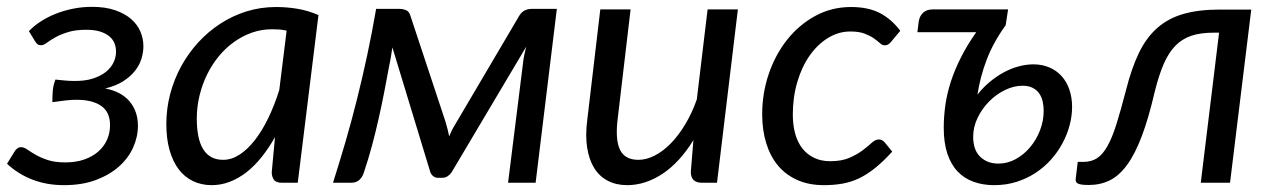

<svg xmlns="http://www.w3.org/2000/svg" viewBox="-28 -534 3717 561"><path d="M56.5 -443Q70.5 -458 90.5 -471Q110.5 -484 134.2 -493.5Q158 -503 185 -508.5Q212 -514 240.5 -514Q280 -514 308.2 -504.2Q336.5 -494.5 355 -478.5Q373.5 -462.5 382.2 -441.8Q391 -421 391 -399Q391 -381 385.2 -362.2Q379.5 -343.5 366.2 -326.8Q353 -310 331.8 -296.5Q310.5 -283 279.5 -275.5Q326.5 -266.5 350.8 -237.5Q375 -208.5 375 -166.5Q375 -134.5 361.2 -103.5Q347.5 -72.5 320.2 -48Q293 -23.5 252.5 -8.2Q212 7 159 7Q109 7 67.2 -9Q25.5 -25 -7.5 -55.5L15 -92Q17.5 -96.5 22.5 -100.2Q27.5 -104 33 -104Q42 -104 52 -97Q62 -90 76.2 -81.8Q90.5 -73.5 111.2 -66.5Q132 -59.5 163 -59.5Q194 -59.5 218.2 -68Q242.5 -76.5 259.2 -91.2Q276 -106 284.8 -125.8Q293.5 -145.5 293.5 -168.5Q293.5 -206.5 267.8 -224.5Q242 -242.5 195 -242.5Q180 -242.5 161.2 -240.2Q142.5 -238 125 -235.5Q125 -252.5 126.2 -268.8Q127.5 -285 134 -301.5Q148 -300 161.2 -298.8Q174.5 -297.5 188.5 -297.5Q219.5 -297 242.5 -304.2Q265.5 -311.5 280.8 -323.5Q296 -335.5 303.5 -351Q311 -366.5 311 -383Q311 -396 306.5 -407.5Q302 -419 291.5 -427.8Q281 -436.5 264.5 -441.8Q248 -447 224 -447Q192.5 -447 170.8 -440.2Q149 -433.5 134.2 -425.2Q119.5 -417 110 -409.8Q100.5 -402.5 94 -402Q88.5 -401.5 84.2 -403.2Q80 -405 75 -412.5Z M809.5 -444.5Q798.5 -447 787.8 -447.8Q777 -448.5 766.5 -448.5Q736.5 -448.5 708.5 -438.8Q680.5 -429 656 -411.5Q631.5 -394 611.5 -369.8Q591.5 -345.5 577.2 -316.5Q563 -287.5 555 -254.8Q547 -222 547 -187.5Q547 -67 624 -67Q648.5 -67 672 -82.2Q695.5 -97.5 716.8 -124.8Q738 -152 756 -189.2Q774 -226.5 788 -271ZM775.5 -133.5Q757.5 -101.5 736.8 -75.5Q716 -49.5 692.8 -31.2Q669.5 -13 643.8 -3Q618 7 590.5 7Q560.5 7 536 -4.8Q511.5 -16.5 494.2 -39.2Q477 -62 467.5 -95.2Q458 -128.5 458 -171.5Q458 -216.5 469.2 -259.2Q480.5 -302 501.2 -340Q522 -378 551 -409.8Q580 -441.5 615.8 -464.8Q651.5 -488 692.5 -500.8Q733.5 -513.5 778.5 -513.5Q811 -513.5 841.8 -508.2Q872.5 -503 902.5 -490L842 0H796Q778.5 0 772.2 -9Q766 -18 766 -31Z M1599 -508 1537 0H1456.5L1500.5 -352Q1501.5 -362 1504 -374Q1506.5 -386 1509.5 -397.5L1291.5 -30.5Q1286.5 -23.5 1279.8 -19Q1273 -14.5 1264.5 -14.5H1252Q1244 -14.5 1238.2 -19Q1232.5 -23.5 1229.5 -30.5L1118.5 -395.5Q1116.5 -382.5 1114.2 -368.2Q1112 -354 1109.5 -343.5Q1102 -303 1094.5 -264.2Q1087 -225.5 1078.2 -186.8Q1069.5 -148 1059 -108.8Q1048.5 -69.5 1034.5 -28Q1030 -15 1021 -7.5Q1012 0 998 0H945Q964 -60 981.8 -120.8Q999.5 -181.5 1015.2 -244.5Q1031 -307.5 1045 -373Q1059 -438.5 1071 -508H1140.5Q1149.5 -508 1158.5 -504.2Q1167.5 -500.5 1171 -488.5L1273.5 -179Q1277 -167 1279.8 -156.2Q1282.5 -145.5 1284.5 -135.5Q1287.5 -143 1291.2 -151Q1295 -159 1300 -167L1489.5 -488.5Q1497 -500 1506.2 -504Q1515.5 -508 1524.5 -508Z M2128 -506.5 2067 0H2023Q1990.5 0 1990.5 -32L1998 -124.5Q1958 -59.5 1907.8 -26.2Q1857.5 7 1804.5 7Q1772.5 7 1748 -5.8Q1723.5 -18.5 1708.2 -43Q1693 -67.5 1687.5 -103Q1682 -138.5 1688 -184.5L1726 -506.5H1814.5L1776.5 -184.5Q1769.5 -125 1783.8 -96Q1798 -67 1837.5 -67Q1860.5 -67 1885 -79.5Q1909.5 -92 1932 -115Q1954.5 -138 1974.2 -170.8Q1994 -203.5 2008 -243.5L2039.5 -506.5Z M2579 -91Q2553 -62.5 2529.5 -43.5Q2506 -24.5 2482.5 -13.2Q2459 -2 2433.8 2.5Q2408.5 7 2379.5 7Q2335.5 7 2301.8 -8Q2268 -23 2245.2 -50.2Q2222.5 -77.5 2210.8 -115.8Q2199 -154 2199 -200Q2199 -261.5 2218.2 -318Q2237.5 -374.5 2272 -418Q2306.5 -461.5 2354.2 -487.5Q2402 -513.5 2458.5 -513.5Q2509 -513.5 2543 -495.8Q2577 -478 2602.5 -444L2574.5 -410.5Q2571 -406.5 2566.8 -404Q2562.5 -401.5 2557 -401.5Q2550 -401.5 2543.2 -407.8Q2536.5 -414 2525.5 -421.8Q2514.5 -429.5 2498.2 -435.8Q2482 -442 2456.5 -442Q2422 -442 2391.5 -423.2Q2361 -404.5 2338 -372Q2315 -339.5 2301.8 -295Q2288.5 -250.5 2288.5 -199.5Q2288.5 -168.5 2295.5 -143.2Q2302.5 -118 2316.5 -100.2Q2330.5 -82.5 2350.8 -72.8Q2371 -63 2398 -63Q2431.5 -63 2454.2 -73Q2477 -83 2492.5 -94.8Q2508 -106.5 2518.8 -116.5Q2529.5 -126.5 2540 -126.5Q2549.5 -126.5 2557 -118L2579 -91Z M2889 -56Q2916 -56 2940 -69.2Q2964 -82.5 2982 -104Q3000 -125.5 3010.8 -153.2Q3021.5 -181 3021.5 -210Q3021.5 -224.5 3018.5 -237.8Q3015.5 -251 3008.2 -261.2Q3001 -271.5 2989 -277.5Q2977 -283.5 2959.5 -283.5Q2934.5 -283.5 2909 -271.2Q2883.5 -259 2862.8 -238.2Q2842 -217.5 2828.8 -190.5Q2815.5 -163.5 2815.5 -134.5Q2815.5 -95.5 2836.2 -75.8Q2857 -56 2889 -56ZM2910.5 -460.5Q2874.5 -410.5 2855.2 -360.2Q2836 -310 2828 -257.5Q2844 -278 2863.8 -294.5Q2883.5 -311 2904.8 -322.5Q2926 -334 2948.2 -340Q2970.5 -346 2991.5 -346Q3017 -346 3038 -337Q3059 -328 3073.8 -311.8Q3088.5 -295.5 3096.5 -272.5Q3104.5 -249.5 3104.5 -221.5Q3104.5 -195 3097.2 -167.8Q3090 -140.5 3076.2 -115Q3062.5 -89.5 3042.5 -67.2Q3022.5 -45 2997.2 -28.5Q2972 -12 2941.8 -2.5Q2911.5 7 2877 7Q2844 7 2816.8 -2.8Q2789.5 -12.5 2770 -33Q2750.5 -53.5 2740 -85.2Q2729.5 -117 2729.5 -160.5Q2729.5 -193 2734.2 -226.8Q2739 -260.5 2750.2 -295.2Q2761.5 -330 2779.8 -366.2Q2798 -402.5 2824.5 -440H2652.5L2656.5 -472Q2659 -487 2669.2 -496.8Q2679.5 -506.5 2697.5 -506.5H2917.5Z M3262 -270.5Q3278 -334 3299.5 -378.8Q3321 -423.5 3352.8 -451.8Q3384.5 -480 3429 -493Q3473.5 -506 3535 -506H3628L3566 0H3480.5L3534 -438.5H3517.5Q3480.5 -438.5 3453.8 -429.8Q3427 -421 3407 -401Q3387 -381 3372.5 -347.8Q3358 -314.5 3346 -266Q3328 -188.5 3308.2 -136.2Q3288.5 -84 3265.2 -52.2Q3242 -20.5 3214.5 -7Q3187 6.5 3153.5 6.5Q3131 6.5 3122.5 2.8Q3114 -1 3115 -10.5L3121 -61H3137.5Q3161 -61 3177.8 -72Q3194.5 -83 3208.2 -107.8Q3222 -132.5 3234.5 -172.5Q3247 -212.5 3262 -270.5Z"/></svg>

Font: Lato 2
Style: Italic
Weight: 400
Italic angle: -7°
Designer: Lukasz Dziedzic with Adam Twardoch and Botio Nikoltchev
Foundry: tyPoland Lukasz Dziedzic
Version: Version 2.015; 2015-08-06; http://www.latofonts.com/